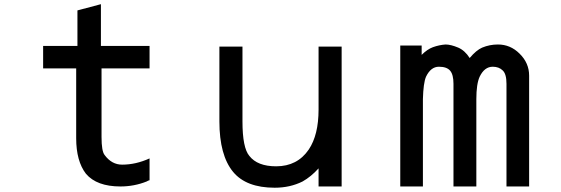

<svg xmlns="http://www.w3.org/2000/svg" viewBox="-20 -876 2636 902"><path d="M454.1 -856.4 343.8 -827.1V-660.2H182.6V-554.7H337.9V-226.6Q337.9 -119.1 383.8 -59.6Q434.6 0 545.9 0Q610.4 0 668.9 -23.4Q676.8 -28.3 682.6 -29.3V-131.8Q618.2 -102.5 553.7 -102.5Q504.9 -102.5 471.7 -147.5Q457 -165 457 -232.4V-554.7H682.6V-660.2H454.1Z M1476.6 -85V0H1585V-657.2H1476.6V-361.3Q1476.6 -242.2 1430.7 -173.8Q1377 -94.7 1277.3 -94.7Q1189.5 -94.7 1151.4 -143.6Q1119.1 -181.6 1119.1 -305.7V-657.2H1010.7V-305.7Q1010.7 -146.5 1075.2 -68.4Q1136.7 5.9 1270.5 5.9Q1342.8 5.9 1401.4 -23.4Q1441.4 -45.9 1476.6 -85Z M1860.4 -662.1V0H1966.8V-410.2Q1968.8 -486.3 1981.4 -515.6Q2003.9 -562.5 2042 -562.5Q2079.1 -562.5 2094.7 -543.9Q2110.4 -525.4 2110.4 -482.4V0H2217.8V-410.2Q2217.8 -481.4 2233.4 -515.6Q2255.9 -562.5 2294.9 -562.5Q2324.2 -562.5 2341.8 -544.9Q2359.4 -528.3 2359.4 -482.4V0H2465.8V-520.5Q2465.8 -580.1 2420.9 -624Q2377.9 -667 2319.3 -667Q2280.3 -667 2245.1 -652.3Q2217.8 -640.6 2186.5 -603.5Q2164.1 -638.7 2132.8 -652.3Q2097.7 -667 2073.2 -667Q2043.9 -665 2013.7 -654.3Q1987.3 -644.5 1960.9 -618.2V-662.1Z"/></svg>

Font: OCR-B
Style: Regular
Weight: 400
Version: 1.1